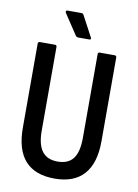

<svg xmlns="http://www.w3.org/2000/svg" viewBox="-92 -896 695 965"><g transform="rotate(10 255.0 -413.5)"><path d="M255 8Q155 8 104.5 -48Q54 -104 54 -217V-645Q54 -655 64 -655H141Q150 -655 150 -645V-218Q150 -147 176 -113Q202 -79 255 -79Q309 -79 334.5 -112.5Q360 -146 360 -218V-645Q360 -655 369 -655H445Q455 -655 455 -645V-217Q455 -106 404.5 -49Q354 8 255 8ZM250 -711Q241 -711 236 -718L167 -822Q164 -827 165.5 -831Q167 -835 173 -835H245Q252 -835 256 -827L312 -722Q317 -711 306 -711Z"/></g></svg>

Font: Sofia Sans Condensed SemiBold
Style: Regular
Weight: 600
Designer: Botio Nikoltchev, Ani Petrova
Foundry: lettersoup
Version: Version 4.101